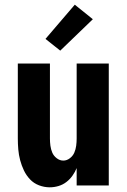

<svg xmlns="http://www.w3.org/2000/svg" viewBox="-20 -791 540 819"><path d="M192 8Q169 8 146.5 -0.5Q124 -9 108 -26Q92 -43 82 -64Q72 -85 66 -107.5Q60 -130 58 -153.5Q56 -177 56 -200V-520H193V-200Q193 -185 195 -169.5Q197 -154 203 -140Q209 -126 222 -116Q235 -106 250 -106Q265 -106 278 -116Q291 -126 297 -140Q303 -154 305 -169.5Q307 -185 307 -200V-520H444V0H307V-74Q300 -57 289 -41.5Q278 -26 263 -14.5Q248 -3 229.5 2.5Q211 8 192 8ZM237 -575 174 -625 299 -771 376 -709Z"/></svg>

Font: Iosevka SS18 Heavy
Style: Regular
Weight: 900
Monospace: yes
Designer: Belleve Invis
Foundry: Belleve Invis
Version: Version 25.1.1; ttfautohint (v1.8.4)